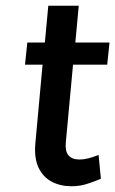

<svg xmlns="http://www.w3.org/2000/svg" viewBox="-20 -634 401 668"><path d="M228.5 14Q190 14 159.8 -2Q129.5 -18 114 -51Q98.5 -84 103 -135L130 -429.5L150.5 -409H67L75 -486H158.5L134 -463.5L148 -614H254L240 -463.5L219.5 -486H361L353 -409H211.5L236 -429.5L209 -139Q206 -108.5 218 -93.8Q230 -79 257 -79Q270 -79 286 -82.8Q302 -86.5 323 -95L331 -12Q305 -1 280.5 6.5Q256 14 228.5 14Z"/></svg>

Font: Karla
Style: Bold Italic
Weight: 700
Italic angle: -8°
Designer: Jonathan Pinhorn
Version: Version 2.004;gftools[0.9.33]